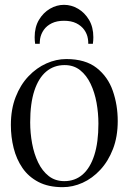

<svg xmlns="http://www.w3.org/2000/svg" viewBox="-20 -764 532 795"><path d="M25 -246.5Q25 -311.5 44.8 -362.2Q64.5 -413 97.8 -448Q131 -483 171.8 -501.2Q212.5 -519.5 254.5 -519.5Q333.5 -519.5 380.2 -482.8Q427 -446 447.2 -387.5Q467.5 -329 467.5 -263Q467.5 -198 447.8 -147Q428 -96 395.2 -60.8Q362.5 -25.5 322 -7.2Q281.5 11 239.5 11Q180.5 11 139.2 -10.5Q98 -32 73 -68.5Q48 -105 36.5 -151Q25 -197 25 -246.5ZM246.5 -14Q290.5 -14 322 -41.2Q353.5 -68.5 370.5 -121.5Q387.5 -174.5 387.5 -252Q387.5 -295.5 379.8 -338.5Q372 -381.5 355.2 -416.8Q338.5 -452 312 -473.2Q285.5 -494.5 247.5 -494.5Q203.5 -494.5 171.5 -467.8Q139.5 -441 122.2 -388.2Q105 -335.5 105 -257.5Q105 -213 113 -169.8Q121 -126.5 138 -91.2Q155 -56 181.8 -35Q208.5 -14 246.5 -14ZM245 -744Q275.5 -744 303.2 -727.8Q331 -711.5 348.8 -681.5Q366.5 -651.5 366.5 -610Q366.5 -602.5 366 -596.5Q365.5 -590.5 364.5 -582.5H345.5Q345.5 -588 345.2 -593.2Q345 -598.5 344 -603Q341 -623.5 328.8 -640.5Q316.5 -657.5 295.8 -667.8Q275 -678 245 -678Q215.5 -678 194.5 -667.8Q173.5 -657.5 161.5 -640.5Q149.5 -623.5 146 -603Q145.5 -598.5 145 -593.2Q144.5 -588 144.5 -582.5H125.5Q124.5 -590.5 124 -596.5Q123.5 -602.5 123.5 -610Q123.5 -651.5 141.2 -681.5Q159 -711.5 186.8 -727.8Q214.5 -744 245 -744Z"/></svg>

Font: Merriweather 144pt Light
Style: Regular
Weight: 300
Version: Version 2.100